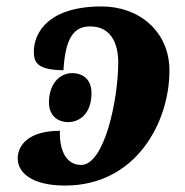

<svg xmlns="http://www.w3.org/2000/svg" viewBox="-20 -566 574 596"><path d="M182 10C402 10 506 -186 506 -347C506 -469 411 -546 296 -546C127 -546 85 -462 85 -405C85 -369 100 -349 177 -348C183 -453 212 -484 260 -484C327 -484 347 -427 347 -373C347 -256 304 -54 232 -54C182 -54 164 -105 166 -160C71 -160 35 -117 35 -74C35 -30 79 10 182 10ZM192 -187C225 -187 264 -211 264 -277C264 -319 238 -339 204 -339C163 -339 132 -303 132 -248C132 -207 159 -187 192 -187Z"/></svg>

Font: Noto Serif SemiCondensed Extra
Style: Italic
Weight: 800
Width: 4
Italic angle: -12°
Designer: Monotype Design Team
Foundry: Monotype Imaging Inc.
Version: Version 1.901